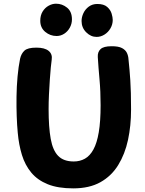

<svg xmlns="http://www.w3.org/2000/svg" viewBox="-20 -1031 801 1059"><path d="M90.8 -707.3Q97.1 -735.2 114.9 -751.8Q132.8 -768.3 180.7 -768.3Q226.3 -768.3 248.2 -750.5Q270 -732.7 265.2 -701.6Q263 -689.3 260.3 -659.9Q257.6 -630.6 254.8 -591.3Q252.1 -552 250.1 -509.8Q248.1 -467.6 248.1 -429.4Q248.1 -329.4 259.7 -265.3Q271.2 -201.2 301.2 -170.8Q331.2 -140.4 386.9 -140.4Q420.9 -140.4 448.4 -155.8Q475.9 -171.2 495.3 -206.6Q514.7 -241.9 524.8 -301.7Q534.9 -361.4 534.9 -451Q534.9 -527 528.9 -592.7Q522.9 -658.4 519.4 -716.1Q517.7 -744.2 534.6 -760.1Q551.4 -776 595.3 -776Q633.4 -776.2 652.8 -765.9Q672.1 -755.7 679.9 -739.4Q687.7 -723.1 688.7 -704.1Q691.7 -675.1 694.2 -647.4Q696.7 -619.7 698.7 -588.4Q700.7 -557.2 701.8 -518.1Q702.9 -479 702.9 -427Q702.9 -338 686.1 -259.5Q669.2 -181 631.9 -120.5Q594.6 -60 533.7 -26Q472.9 8 383.9 8Q299.7 8 243.3 -14.8Q186.9 -37.6 152.6 -78.9Q118.2 -120.3 101 -176.3Q83.8 -232.3 77.9 -299Q74.1 -338 72.2 -389.4Q70.3 -440.9 71.1 -497.6Q71.8 -554.2 76.8 -608.7Q81.8 -663.1 90.8 -707.3ZM292.2 -832.4Q256.9 -832.4 229.5 -855.2Q202.1 -878 202.1 -916.4Q202.1 -946.3 215.1 -967.4Q228.1 -988.4 248.3 -999.5Q268.4 -1010.6 289.1 -1010.6Q323.1 -1010.6 349.9 -988.8Q376.8 -967 376.8 -924.1Q376.8 -899.9 365.2 -878.7Q353.6 -857.4 334.1 -844.9Q314.7 -832.4 292.2 -832.4ZM512.7 -827.4Q480.9 -827.4 455.4 -852.9Q429.9 -878.4 429.9 -915.1Q429.9 -936.6 440 -958.2Q450.1 -979.9 469.8 -994.5Q489.6 -1009.1 516.7 -1009.1Q552.9 -1009.1 571.3 -992.7Q589.7 -976.3 595.7 -955.9Q601.8 -935.4 601.8 -921Q601.8 -896.2 589.3 -874.7Q576.8 -853.1 556.3 -840.3Q535.9 -827.4 512.7 -827.4Z"/></svg>

Font: Playpen Sans Hebrew
Style: Regular
Weight: 400
Designer: Tom Grace, Laura Meseguer, Veronika Burian, José Scaglione
Foundry: TypeTogether
Version: Version 2.000